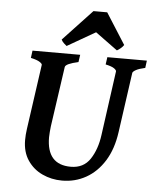

<svg xmlns="http://www.w3.org/2000/svg" viewBox="-55 -816 710 877"><g transform="rotate(5 300.5 -378.0)"><path d="M600.6 -565.9 596.2 -532.2Q567.9 -525.9 554.2 -518.3Q540.5 -510.7 539.1 -504.4L500.5 -230Q489.7 -151.4 455.8 -96.9Q421.9 -42.5 371.8 -14.4Q321.8 13.7 262.2 13.7Q213.4 13.7 171.4 -5.9Q129.4 -25.4 103.8 -63.5Q78.1 -101.6 78.1 -156.2Q78.1 -180.2 82 -207.5L124 -504.4Q125 -509.8 112.8 -517.8Q100.6 -525.9 71.8 -532.2L76.2 -565.9H294.9L290 -532.2Q232.4 -519.5 229.5 -504.4L189.9 -229Q188.5 -215.8 187.3 -202.9Q186 -189.9 186 -178.2Q186 -52.7 296.4 -52.7Q355 -52.7 385 -98.1Q415 -143.6 423.8 -210.4L464.4 -504.4Q465.3 -509.8 454.6 -517.8Q443.8 -525.9 414.6 -532.2L419.4 -565.9ZM491.2 -627.9Q485.4 -619.1 476.1 -611.6Q466.8 -604 460 -600.6L358.4 -674.8L229.5 -600.6Q225.6 -603.5 217 -611.3Q208.5 -619.1 204.6 -627.9L337.9 -770H400.9Z"/></g></svg>

Font: Dai Banna SIL SemiBold
Style: Italic
Weight: 600
Italic angle: -11°
Designer: Victor Gaultney
Foundry: SIL International
Version: Version 4.000